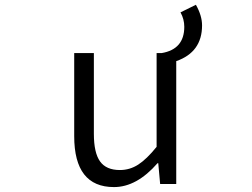

<svg xmlns="http://www.w3.org/2000/svg" viewBox="-20 -759 1040 792"><path d="M724.6 -708 788.1 -739.3Q813.5 -694.3 813.5 -654.3Q813.5 -543.9 707 -506.8V0H640.6L632.8 -85.9H629.9Q543.9 12.7 450.2 12.7Q286.1 12.7 286.1 -197.3V-540H367.2V-207Q367.2 -128.9 392.6 -93.3Q418 -57.6 474.6 -57.6Q515.6 -57.6 550.3 -80.1Q585 -102.5 626 -153.3V-540H646.5Q740.2 -555.7 740.2 -648.4Q740.2 -679.7 724.6 -708Z"/></svg>

Font: Gen Shin Gothic Monospace Normal
Style: Regular
Weight: 350
Designer: [Source Han Sans]
Ryoko NISHIZUKA  (kana & ideographs); Paul D. Hunt (Latin, Greek & Cyrillic); Wenlong ZHANG  (bopomofo
Version: Version 1.002.20150607